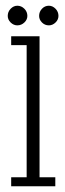

<svg xmlns="http://www.w3.org/2000/svg" viewBox="-20 -650 226 670"><path d="M19 0V-31.5H73V-492.5H19V-523.5H118V-31.5H173V0ZM150.5 -561.5Q136.5 -561.5 126.5 -571.5Q116.5 -581.5 116.5 -594.5Q116.5 -609 126.5 -619.5Q136.5 -630 150.5 -630Q163.5 -630 173.8 -619.5Q184 -609 184 -594.5Q184 -581.5 173.8 -571.5Q163.5 -561.5 150.5 -561.5ZM40.5 -561.5Q27.5 -561.5 17.2 -571.5Q7 -581.5 7 -594.5Q7 -609 17.2 -619.5Q27.5 -630 40.5 -630Q54.5 -630 65 -619.5Q75.5 -609 75.5 -594.5Q75.5 -581.5 65 -571.5Q54.5 -561.5 40.5 -561.5Z"/></svg>

Font: Imbue 10pt ExtraLight
Style: Regular
Weight: 200
Designer: Tyler Finck
Foundry: Etcetera Type Company
Version: Version 1.102; ttfautohint (v1.8.3)